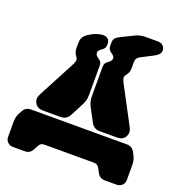

<svg xmlns="http://www.w3.org/2000/svg" viewBox="-166 -1107 1172 1248"><g transform="rotate(20 420.5 -483.5)"><path d="M431.2 -484.9V-688Q431.2 -704.6 437 -713.9Q442.9 -723.1 457 -732.9Q477.1 -745.6 477.1 -762.2Q477.1 -778.3 457 -791Q442.9 -800.8 437 -810.1Q431.2 -819.3 431.2 -835.9V-854Q431.2 -875 440.4 -886.5Q449.7 -897.9 472.2 -909.2L558.1 -951.2Q588.9 -966.8 627 -966.8H712.9Q734.4 -966.8 748.3 -953.9Q762.2 -940.9 762.2 -922.9Q762.2 -906.7 752.9 -895.8Q743.7 -884.8 724.1 -874L637.2 -829.1Q611.8 -815.9 611.8 -788.1V-743.2Q611.8 -714.4 592.8 -691.9Q584.5 -682.6 583.7 -672.4Q583 -662.1 592.8 -641.1L731.9 -378.9Q749 -345.7 732.2 -317.4Q715.3 -289.1 678.2 -289.1H556.2Q516.6 -289.1 497.1 -324.2L446.8 -418.9Q431.2 -448.2 431.2 -484.9ZM108.9 -378.9 247.1 -641.1Q256.8 -662.1 256.6 -672.4Q256.3 -682.6 249 -691.9Q230 -714.4 230 -743.2V-780.8Q230 -814 250 -834Q264.2 -848.1 290.8 -862.5Q317.4 -877 351.1 -882.8Q377.9 -887.2 394.5 -876Q411.1 -864.7 411.1 -839.8V-835.9Q411.1 -819.3 405.3 -810.1Q399.4 -800.8 384.8 -791Q373.5 -783.7 369.4 -777.6Q365.2 -771.5 365.2 -762.2Q365.2 -752.9 369.4 -746.6Q373.5 -740.2 384.8 -732.9Q399.4 -723.1 405.3 -713.9Q411.1 -704.6 411.1 -688V-484.9Q411.1 -449.2 395 -418.9L346.2 -325.2Q327.1 -289.1 286.1 -289.1H163.1Q126 -289.1 108.9 -317.4Q91.8 -345.7 108.9 -378.9ZM88.9 -269H752Q789.1 -269 806.2 -236.8L818.8 -211.9Q831.1 -188.5 831.1 -151.9V-50.8Q831.1 -29.3 816.2 -14.6Q801.3 0 779.8 0H695.8Q661.6 0 644 -33.2L630.9 -58.1Q624 -71.8 615.2 -77.9Q606.4 -84 590.8 -84H250Q234.4 -84 225.6 -77.9Q216.8 -71.8 210 -58.1L196.8 -33.2Q179.2 0 145 0H61Q39.6 0 24.7 -14.6Q9.8 -29.3 9.8 -50.8V-151.9Q9.8 -188.5 22 -211.9L35.2 -236.8Q52.2 -269 88.9 -269Z"/></g></svg>

Font: Nastup Soft
Style: Regular
Weight: 400
Designer: Maksym Kobuzan
Foundry: Zakznak
Version: Version 1.020;hotconv 1.0.109;makeotfexe 2.5.65596